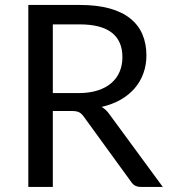

<svg xmlns="http://www.w3.org/2000/svg" viewBox="-20 -736 666 756"><path d="M290 -369.5Q332 -369.5 364.2 -379.8Q396.5 -390 418.2 -408.8Q440 -427.5 451 -453.5Q462 -479.5 462 -511Q462 -575 420 -607.5Q378 -640 294 -640H188V-369.5ZM621 0H535Q508.5 0 496 -20.5L310 -276.5Q301.5 -288.5 291.8 -293.8Q282 -299 261.5 -299H188V0H91.5V-716.5H294Q362 -716.5 411.5 -702.8Q461 -689 493.2 -663Q525.5 -637 541 -600.2Q556.5 -563.5 556.5 -518Q556.5 -480 544.5 -447Q532.5 -414 509.8 -387.8Q487 -361.5 454.2 -343Q421.5 -324.5 380 -315Q398.5 -304.5 412 -284.5Z"/></svg>

Font: Lato 2
Style: Regular
Weight: 400
Designer: Lukasz Dziedzic with Adam Twardoch and Botio Nikoltchev
Foundry: tyPoland Lukasz Dziedzic
Version: Version 2.015; 2015-08-06; http://www.latofonts.com/